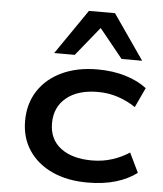

<svg xmlns="http://www.w3.org/2000/svg" viewBox="-54 -818 741 874"><g transform="rotate(5 316.0 -380.5)"><path d="M378 9Q286 9 217 -22.5Q148 -54 109.5 -111.5Q71 -169 71 -246Q71 -325 109.5 -384Q148 -443 217.5 -475.5Q287 -508 379 -508Q451 -508 509 -490Q567 -472 605 -442L563 -352Q526 -377 482.5 -391.5Q439 -406 390 -406Q299 -406 246.5 -363Q194 -320 194 -246Q194 -173 246.5 -133Q299 -93 389 -93Q439 -93 482 -107Q525 -121 560 -144L603 -55Q564 -25 507.5 -8Q451 9 378 9ZM176 -565 317 -770H436L578 -565H484L377 -697L270 -565Z"/></g></svg>

Font: Nunito Sans 7pt Expanded SemiBold
Style: Regular
Weight: 600
Width: 7
Designer: Vernon Adams
Foundry: Vernon Adams
Version: Version 3.101;gftools[0.9.27]